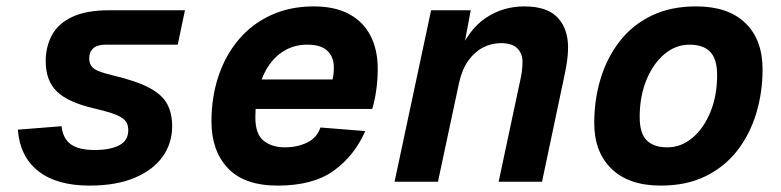

<svg xmlns="http://www.w3.org/2000/svg" viewBox="-20 -568 2440 600"><path d="M260 12Q156.8 12 99.4 -33.5Q42 -79 35.8 -162.8L172.4 -173.6Q176.6 -134.8 201.5 -117Q226.4 -99.2 275.6 -99.2Q323.8 -99.2 352.3 -113.8Q380.8 -128.4 380.8 -160.8Q380.8 -174.2 376.2 -183.4Q371.6 -192.6 360.5 -200.1Q349.4 -207.6 328.6 -214.5Q307.8 -221.4 274.4 -229.2Q192.4 -248.2 157.6 -282.2Q122.8 -316.2 122.8 -376.8Q122.8 -421.8 142.2 -458Q161.6 -494.2 205.6 -515.1Q249.6 -536 323.6 -536H558L535.4 -428.4H310.2Q284.4 -428.4 271.6 -417.2Q258.8 -406 258.8 -386Q258.8 -372 265 -362.4Q271.2 -352.8 286.8 -346.3Q302.4 -339.8 331.2 -332.8Q406 -315.2 446.5 -293.6Q487 -272 502.5 -242.9Q518 -213.8 518 -173.6Q518 -119.8 487.8 -77.9Q457.6 -36 399.8 -12Q342 12 260 12Z M847.8 12Q743.4 12 692.1 -42.5Q640.8 -97 640.8 -188Q640.8 -264.8 662.9 -330.6Q685 -396.4 726.8 -445.3Q768.6 -494.2 827.8 -521.1Q887 -548 960.6 -548Q1026.2 -548 1070.5 -524.3Q1114.8 -500.6 1137.6 -456.8Q1160.4 -413 1160.4 -352.8Q1160.4 -319.4 1155.8 -286.5Q1151.2 -253.6 1143.2 -227.6H762L781.6 -319.6H1019.2Q1021.2 -328 1022.2 -336.6Q1023.2 -345.2 1023.2 -358Q1023.2 -390 1003.1 -409.2Q983 -428.4 940.2 -428.4Q903.4 -428.4 873.6 -412.4Q843.8 -396.4 822.3 -366.5Q800.8 -336.6 789.4 -294.8Q778 -253 778 -201.2Q778 -148.6 803.9 -128.1Q829.8 -107.6 870.2 -107.6Q909 -107.6 939.7 -122.4Q970.4 -137.2 981.4 -169.6L1121.4 -158.4Q1087.8 -81.4 1023.1 -34.7Q958.4 12 847.8 12Z M1213 0 1327.2 -536H1451L1423.8 -389.6L1411.6 -395.6Q1442.8 -474.4 1496.9 -511.2Q1551 -548 1618.4 -548Q1689.4 -548 1722.3 -513.3Q1755.2 -478.6 1755.2 -420Q1755.2 -396.8 1751 -370.1Q1746.8 -343.4 1741.2 -319.2L1673.8 0H1538.2L1605.6 -316.4Q1609 -331 1610.9 -345.8Q1612.8 -360.6 1612.8 -374.8Q1612.8 -400.8 1596.5 -417Q1580.2 -433.2 1545.2 -433.2Q1515.4 -433.2 1489 -419.3Q1462.6 -405.4 1443.3 -378.2Q1424 -351 1414.8 -310.4L1348.6 0Z M2044.8 12Q1945.4 12 1891.2 -40.3Q1837 -92.6 1837 -183.6Q1837 -257 1857.1 -322.7Q1877.2 -388.4 1916.7 -439.2Q1956.2 -490 2015.9 -519Q2075.6 -548 2155.2 -548Q2255.6 -548 2309.3 -495.9Q2363 -443.8 2363 -351.8Q2363 -278.4 2342.9 -212.7Q2322.8 -147 2283.3 -96.5Q2243.8 -46 2184.1 -17Q2124.4 12 2044.8 12ZM2065.2 -107.6Q2108.8 -107.6 2144.1 -137.5Q2179.4 -167.4 2200.2 -218.3Q2221 -269.2 2221 -333Q2221 -383.4 2199.5 -405.9Q2178 -428.4 2134.8 -428.4Q2091.2 -428.4 2055.9 -398.5Q2020.6 -368.6 1999.8 -317.4Q1979 -266.2 1979 -202.4Q1979 -151.6 2000.8 -129.6Q2022.6 -107.6 2065.2 -107.6Z"/></svg>

Font: Geist Mono
Style: Italic
Weight: 400
Italic angle: -12°
Monospace: yes
Designer: Basement.studio, Andrés Briganti, Mateo Zaragoza
Foundry: Basement.studio, Vercel, Andrés Briganti, Guido Ferreyra, Mateo Zaragoza
Version: Version 1.500